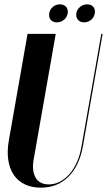

<svg xmlns="http://www.w3.org/2000/svg" viewBox="-20 -855 493 885"><path d="M237 -699 135 -119Q126 -68 144 -36.5Q162 -5 205 -5Q231 -5 255 -17Q279 -29 299 -51.5Q319 -74 333.5 -105.5Q348 -137 355 -176L447 -699H453L362 -180Q345 -89 294.5 -39.5Q244 10 168 10Q126 10 94 -5.5Q62 -21 43 -49.5Q24 -78 18 -118.5Q12 -159 21 -209L107 -699ZM207 -794Q210 -812 224 -823.5Q238 -835 256 -835Q274 -835 284.5 -823.5Q295 -812 292 -794Q289 -775 274.5 -763.5Q260 -752 242 -752Q224 -752 214 -763.5Q204 -775 207 -794ZM332 -794Q335 -812 349.5 -823.5Q364 -835 381 -835Q400 -835 410 -823.5Q420 -812 417 -794Q414 -775 400 -763.5Q386 -752 367 -752Q350 -752 339.5 -763.5Q329 -775 332 -794Z"/></svg>

Font: Moniqa Black Ita Display
Style: Italic
Weight: 900
Italic angle: -10°
Designer: Rajesh Rajput
Foundry: Rajesh Rajput
Version: Version 1.000